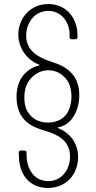

<svg xmlns="http://www.w3.org/2000/svg" viewBox="-20 -727 478 954"><path d="M218 207C307 207 368 141 368 54C368 -19 325 -68 268 -91C265 -92 265 -93 268 -94C303 -100 331 -122 349 -154C365 -182 374 -216 374 -254C374 -299 361 -332 343 -355C311 -395 266 -410 239 -419C163 -443 110 -479 110 -550C110 -613 152 -673 220 -673C281 -673 326 -622 326 -553V-542C326 -536 330 -532 336 -532H355C361 -532 365 -536 365 -542V-555C363 -643 305 -707 220 -707C129 -707 71 -635 71 -555C71 -486 116 -428 174 -406C178 -405 178 -403 174 -402C137 -393 107 -371 87 -341C71 -315 62 -282 62 -244C62 -210 70 -180 82 -158C108 -112 152 -93 198 -79C251 -63 328 -38 328 51C328 118 284 173 220 173C156 173 113 122 112 43V31C112 25 108 21 102 21H83C77 21 73 25 73 31L74 46C74 145 131 207 218 207ZM217 -118C173 -118 140 -137 118 -171C105 -192 101 -216 101 -243C101 -271 106 -295 118 -316C138 -351 176 -378 219 -378C259 -378 288 -360 310 -333C326 -313 335 -283 335 -247C335 -219 329 -192 317 -170C297 -136 263 -118 217 -118Z"/></svg>

Font: Barlow ExtraLight
Style: Regular
Weight: 275
Designer: Jeremy Tribby
Foundry: Tribby Type
Version: Version 1.422;hotconv 1.0.109;makeotfexe 2.5.65596